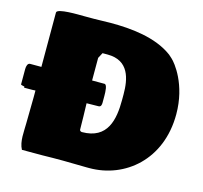

<svg xmlns="http://www.w3.org/2000/svg" viewBox="-137 -859 1048 993"><g transform="rotate(15 387.0 -363.0)"><path d="M48.8 -718.8V-427.7H-11.7C-24.4 -427.7 -29.3 -411.1 -29.3 -395.5V-312.5C-26.4 -309.6 -13.7 -307.6 -9.8 -306.6V-300.8H20.5C30.3 -300.8 40 -300.8 50.8 -301.8V-265.6C50.8 -218.8 48.8 -172.9 48.8 -126C48.8 -82 41 -27.3 62.5 12.7H171.9C208 11.7 245.1 11.7 283.2 11.7C326.2 11.7 367.2 13.7 409.2 13.7H423.8C613.3 13.7 786.1 -127 786.1 -371.1C786.1 -531.2 708 -626 687.5 -644.5L669.9 -660.2C578.1 -728.5 444.3 -740.2 336.9 -740.2C306.6 -740.2 279.3 -738.3 248 -738.3H193.4C167.5 -738.3 48.8 -742.2 48.8 -718.8ZM337.9 -156.2C331.1 -157.2 327.1 -160.2 326.2 -166C326.2 -212.9 324.2 -259.8 323.2 -306.6C345.7 -306.6 366.2 -307.6 386.7 -307.6C400.4 -307.6 402.3 -320.3 402.3 -331.1V-366.2C402.3 -392.6 400.4 -427.7 386.7 -427.7H320.3V-548.8C325.2 -559.6 331.1 -567.4 335.9 -578.1H363.3C478.5 -578.1 496.1 -482.4 496.1 -400.4V-370.1C496.1 -266.3 476.3 -156.2 337.9 -156.2Z"/></g></svg>

Font: Bowlby One SC
Style: Regular
Weight: 400
Width: 1
Version: Version 1.2